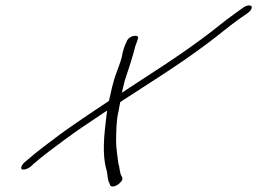

<svg xmlns="http://www.w3.org/2000/svg" viewBox="-20 -642 935 698"><path d="M67 -50C63 -45 59 -41 58 -36C52 -20 76 -24 91 -36L103 -47C135 -75 178 -107 219 -137C247 -158 295 -191 363 -236C364 -236 366 -237 370 -240C368 -233 368 -227 367 -221C358 -149 351 -79 367 -25C372 -8 370 12 378 24C380 30 380 36 390 36C401 36 415 26 422 16C428 7 424 2 421 -3C415 -15 415 -34 410 -50C407 -77 402 -101 402 -132C403 -165 402 -201 411 -238L417 -271C532 -346 627 -404 734 -484C778 -517 804 -540 848 -572L880 -594C886 -599 891 -603 893 -608C902 -624 883 -627 865 -615L833 -592C788 -560 762 -536 718 -504C620 -431 529 -375 423 -305L433 -347C442 -376 454 -409 461 -435C468 -455 469 -469 477 -488L481 -500C490 -519 448 -515 440 -490L434 -477C431 -468 428 -460 426 -451C423 -430 415 -409 405 -382C390 -344 384 -308 376 -275C312 -233 233 -179 203 -157C160 -125 113 -90 80 -61Z"/></svg>

Font: Stray Cat
Style: UltObl
Weight: 400
Version: Version 1.0